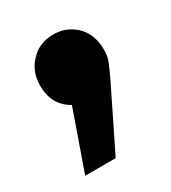

<svg xmlns="http://www.w3.org/2000/svg" viewBox="-96 -166 286 322"><g transform="rotate(-30 46.5 -5.0)"><path d="M95 -104C83 -115 69 -121 52 -121C34 -121 19 -115 8 -103C-4 -91 -10 -76 -10 -57C-10 -32 0 -14 20 -3L-20 111H39L96 -5C102 -17 106 -27 109 -34C112 -41 113 -48 113 -57C113 -76 107 -92 95 -104Z"/></g></svg>

Font: Argentum Sans
Style: Regular
Weight: 400
Designer: Julieta Ulanovsky
Foundry: Julieta Ulanovsky
Version: Version 5.001;March 29, 2019;FontCreator 11.5.0.2425 64-bit